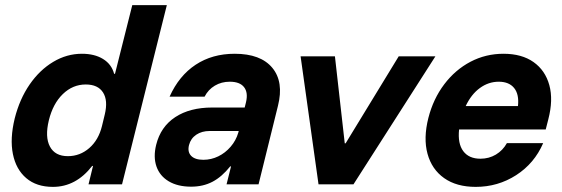

<svg xmlns="http://www.w3.org/2000/svg" viewBox="-20 -720 2197 750"><path d="M186.7 10Q122.5 10 82.5 -24.2Q42.5 -58.3 30.4 -118.3Q18.3 -178.3 37.5 -257.5Q56.7 -333.3 95.8 -390Q135 -446.7 187.9 -478.3Q240.8 -510 300 -510Q349.2 -510 382.5 -489.6Q415.8 -469.2 425.8 -431.7H429.2L496.7 -700H631.7L456.7 0H325.8L343.3 -71.7H340Q276.7 10 186.7 10ZM245 -110Q292.5 -110 328.8 -141.7Q365 -173.3 378.3 -227.5L389.2 -272.5Q402.5 -327.5 382.5 -358.8Q362.5 -390 315 -390Q264.2 -390 225.4 -352.5Q186.7 -315 170.8 -250Q155 -185 175 -147.5Q195 -110 245 -110Z M726.7 9.2Q674.2 9.2 639.2 -11.7Q604.2 -32.5 591.2 -69.6Q578.3 -106.7 590 -154.2Q607.5 -225 664.6 -262.5Q721.7 -300 809.2 -300H935.8L940.8 -320Q950 -358.3 933.3 -379.6Q916.7 -400.8 877.5 -400.8Q845 -400.8 819.2 -385.4Q793.3 -370 779.2 -342.5H642.5Q679.2 -424.2 744.2 -467.1Q809.2 -510 896.7 -510Q998.3 -510 1043.8 -455Q1089.2 -400 1065.8 -306.7L990 0H865L882.5 -70H879.2Q846.7 -29.2 810 -10Q773.3 9.2 726.7 9.2ZM774.2 -95.8Q805 -95.8 832.5 -109.2Q860 -122.5 880.8 -146.7Q901.7 -170.8 910.8 -201.7L912.5 -208.3H799.2Q768.3 -208.3 746.7 -193.8Q725 -179.2 718.3 -153.3Q711.7 -126.7 726.7 -111.2Q741.7 -95.8 774.2 -95.8Z M1224.2 0 1154.2 -500H1288.3L1326.7 -160H1330L1537.5 -500H1680.8L1360.8 0Z M1838.3 10Q1763.3 10 1715 -24.2Q1666.7 -58.3 1650 -119.2Q1633.3 -180 1653.3 -259.2Q1672.5 -334.2 1715.4 -390.8Q1758.3 -447.5 1817.9 -478.8Q1877.5 -510 1946.7 -510Q2018.3 -510 2064.2 -477.5Q2110 -445 2125.8 -387.5Q2141.7 -330 2121.7 -253.3L2111.7 -214.2H1773.3Q1767.5 -159.2 1789.6 -129.6Q1811.7 -100 1856.7 -100Q1890 -100 1917.1 -116.2Q1944.2 -132.5 1960 -160.8H2101.7Q2067.5 -81.7 1996.2 -35.8Q1925 10 1838.3 10ZM1799.2 -305.8H2003.3Q2008.3 -351.7 1988.3 -376.2Q1968.3 -400.8 1928.3 -400.8Q1888.3 -400.8 1854.6 -376.2Q1820.8 -351.7 1799.2 -305.8Z"/></svg>

Font: Funnel Sans
Style: Bold Italic
Weight: 700
Italic angle: -14.036°
Designer: NORD ID, Kristian Moeller
Foundry: Dicotype
Version: Version 1.000